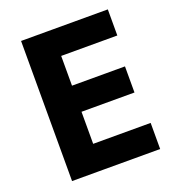

<svg xmlns="http://www.w3.org/2000/svg" viewBox="-133 -835 859 940"><g transform="rotate(-20 297.0 -365.0)"><path d="M82 0V-730H241.5V0ZM221.5 0V-136H541V0ZM221.5 -303V-439H517.5V-303ZM221.5 -594V-730H534V-594Z"/></g></svg>

Font: SVN-Sora Variable
Style: Regular
Weight: 400
Designer: Jonathan Barnbrook, Julián Moncada
Foundry: Barnbrook Fonts
Version: Version 2.000 - Viet hoa boi STYLEno.1 Fonts